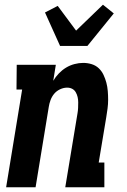

<svg xmlns="http://www.w3.org/2000/svg" viewBox="-20 -795 540 815"><path d="M6 0 74 -415H50L51 -520H217L206 -452Q216 -469 230 -483.5Q244 -498 260.5 -508Q277 -518 296 -523Q315 -528 333 -528Q352 -528 369.5 -522.5Q387 -517 399.5 -505Q412 -493 419.5 -477Q427 -461 431.5 -444Q436 -427 437.5 -408.5Q439 -390 439 -371.5Q439 -353 436.5 -334Q434 -315 431 -297L399 -105H423V0H257L309 -314Q311 -325 311.5 -337Q312 -349 312 -360.5Q312 -372 309.5 -383Q307 -394 301.5 -403.5Q296 -413 286.5 -418Q277 -423 265 -423Q250 -423 235 -416Q220 -409 210 -397Q200 -385 194.5 -370Q189 -355 187 -341L131 0ZM235 -600 171 -742 225 -770 303 -665 417 -775 463 -738 351 -600Z"/></svg>

Font: Iosevka Curly Slab Extrabold
Style: Italic
Weight: 800
Italic angle: -9°
Monospace: yes
Designer: Belleve Invis
Foundry: Belleve Invis
Version: Version 22.1.2; ttfautohint (v1.8.4)